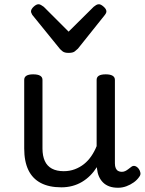

<svg xmlns="http://www.w3.org/2000/svg" viewBox="-20 -865 685 904"><path d="M269 17Q211 17 172 -3.5Q133 -24 113.5 -64.5Q94 -105 94 -166V-489Q94 -502 104.5 -508.5Q115 -515 136 -515Q158 -515 169 -508.5Q180 -502 180 -489V-166Q180 -131 191 -107Q202 -83 224.5 -71Q247 -59 280 -59Q308 -59 332 -68Q356 -77 375.5 -92.5Q395 -108 410 -130Q425 -152 435 -177V-489Q435 -502 445.5 -508.5Q456 -515 478 -515Q499 -515 510 -508.5Q521 -502 521 -489V-96Q521 -82 525 -73Q529 -64 536.5 -60Q544 -56 553 -56Q562 -56 569.5 -59.5Q577 -63 584.5 -69Q592 -75 599 -80Q607 -86 616.5 -83Q626 -80 634 -69Q639 -62 641 -52Q643 -42 636 -33Q626 -18 610 -6.5Q594 5 575 12Q556 19 536 19Q512 19 494.5 12.5Q477 6 465 -6Q453 -18 446 -34Q439 -50 437 -69L436 -78Q422 -56 404.5 -38.5Q387 -21 366 -8.5Q345 4 320.5 10.5Q296 17 269 17ZM446 -845Q455 -845 468 -833.5Q481 -822 481 -811Q481 -809 480 -805.5Q479 -802 474 -795L347 -636Q341 -630 332 -623Q323 -616 303 -616Q284 -616 275 -623Q266 -630 261 -636L132 -795Q128 -802 127 -805.5Q126 -809 126 -811Q126 -822 138.5 -833.5Q151 -845 161 -845Q167 -845 173 -841.5Q179 -838 186 -833L303 -716L421 -833Q427 -838 433 -841.5Q439 -845 446 -845Z"/></svg>

Font: Playwrite FR Trad
Style: Regular
Weight: 400
Designer: Veronika Burian, José Scaglione
Foundry: TypeTogether
Version: Version 1.000